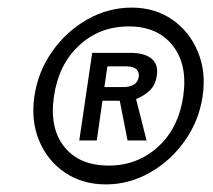

<svg xmlns="http://www.w3.org/2000/svg" viewBox="-20 -753 560 505"><path d="M258.5 -268Q197 -268 151 -299Q105 -330 83 -382.8Q61 -435.5 70.5 -500Q80 -564.5 117.2 -617.5Q154.5 -670.5 209.5 -701.8Q264.5 -733 326.5 -733Q387 -733 432.5 -701.8Q478 -670.5 500.2 -617.5Q522.5 -564.5 513 -500Q503.5 -435.5 466.2 -382.8Q429 -330 374.2 -299Q319.5 -268 258.5 -268ZM266 -317.5Q341.5 -317.5 395.8 -367Q450 -416.5 462 -500Q474 -583 434.2 -633.2Q394.5 -683.5 319 -683.5Q241.5 -683.5 187.8 -633.2Q134 -583 122 -500Q109.5 -416.5 149 -367Q188.5 -317.5 266 -317.5ZM188.5 -383.5 222.5 -614H323Q360 -614 378.5 -598.8Q397 -583.5 392.5 -554.5Q389 -528.5 372.8 -514Q356.5 -499.5 338 -492.5L365.5 -383.5H315.5L295 -488H249.5L234.5 -383.5ZM254.5 -524H305.5Q320 -524 331.2 -530Q342.5 -536 345 -551Q346.5 -562.5 339 -570.5Q331.5 -578.5 311 -578.5H262.5Z"/></svg>

Font: Public Sans Medium
Style: Italic
Weight: 500
Italic angle: -8°
Designer: The Public Sans project authors (U.S. Web Design System). Libre Franklin designed by Pablo Impallari and Rodrigo Fuenzal
Version: Version 1.007; ttfautohint (v1.8.1) -l 8 -r 50 -G 200 -x 14 